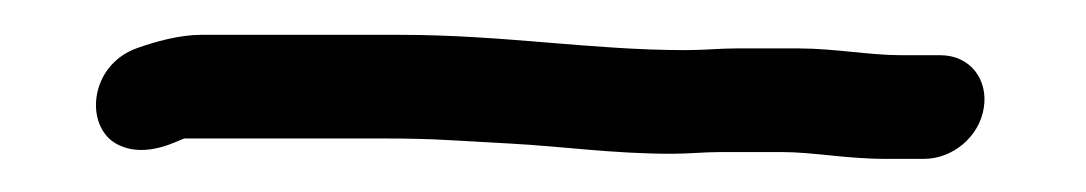

<svg xmlns="http://www.w3.org/2000/svg" viewBox="-20 -48 639 113"><path d="M403.4 41.5H440.4C458.3 41.5 478.5 45.5 500.8 45.5H523.8C540.5 45.5 556.3 32.7 559 15.5C561.7 -1 551.1 -15.5 533.5 -15.5H510.5C491.5 -15.5 471.3 -19.5 450.1 -19.5H413.1C403.4 -19.5 394.9 -18.5 383.5 -18.5C327.9 -18.5 276.5 -27.5 215.4 -27.5H98.4C85.8 -27.5 71.7 -23.6 60.7 -19.7C32.3 -9.6 29.7 26.4 48.6 36.7C66.2 46.3 86.5 33.5 88.7 33.5H205.7C220.2 33.5 233.2 33.8 244.8 34.5L280.5 36.5C311.6 38.2 340.7 42.5 375.3 42.5C385.2 42.5 394.9 41.5 403.4 41.5Z"/></svg>

Font: CiSf OpenHand
Style: BdObl
Weight: 400
Foundry: Cannot Into Space Fonts
Version: Version 0.7892